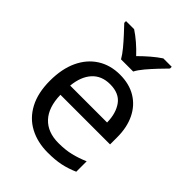

<svg xmlns="http://www.w3.org/2000/svg" viewBox="-220 -880 1004 1004"><g transform="rotate(45 282.0 -378.0)"><path d="M292 -546Q361 -546 410.5 -516Q460 -486 486.5 -431.5Q513 -377 513 -304V-251H146Q148 -160 192.5 -112.5Q237 -65 317 -65Q368 -65 407.5 -74.5Q447 -84 489 -102V-25Q448 -7 408 1.5Q368 10 313 10Q237 10 178.5 -21Q120 -52 87.5 -113.5Q55 -175 55 -264Q55 -352 84.5 -415Q114 -478 167.5 -512Q221 -546 292 -546ZM291 -474Q228 -474 191.5 -433.5Q155 -393 148 -321H421Q420 -389 389 -431.5Q358 -474 291 -474ZM239 -606Q226 -629 204 -655.5Q182 -682 158 -708Q134 -734 116 -753V-766H176Q202 -749 230 -725Q258 -701 283 -674Q310 -701 338 -725Q366 -749 392 -766H454V-753Q435 -734 410.5 -708Q386 -682 363.5 -655.5Q341 -629 329 -606Z"/></g></svg>

Font: RS Noto Sans
Style: Regular
Weight: 400
Designer: Monotype Design Team
Foundry: Monotype Imaging Inc.
Version: Version 3.10